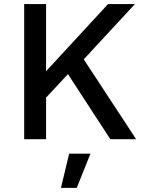

<svg xmlns="http://www.w3.org/2000/svg" viewBox="-20 -680 707 938"><path d="M205.1 -660.2V-332L507.8 -660.2H639.2L389.2 -390.1L645 0H519L312 -317.9L205.1 -203.1V0H98.1V-660.2ZM421.9 70.8 355 237.8H277.8L317.9 70.8Z"/></svg>

Font: Work Sans Medium
Style: Regular
Weight: 500
Designer: Wei Huang
Foundry: Wei Huang
Version: Version 2.012